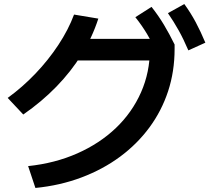

<svg xmlns="http://www.w3.org/2000/svg" viewBox="-20 -875 1040 949"><path d="M119 -54Q252 -68 362.5 -117Q473 -166 553 -242.5Q633 -319 677 -418.5Q721 -518 721 -633L771 -576H325V-683H821L843 -655V-633Q843 -522 811 -424.5Q779 -327 718.5 -245Q658 -163 573.5 -100.5Q489 -38 383 2Q277 42 155 54ZM18 -391Q91 -444 155 -511Q219 -578 268.5 -653Q318 -728 346 -803L466 -783Q436 -690 383.5 -605.5Q331 -521 258.5 -446.5Q186 -372 95 -309ZM759 -610Q732 -665 706.5 -707.5Q681 -750 649 -790L729 -841Q763 -798 790 -753Q817 -708 843 -655ZM911 -626Q887 -682 863 -725Q839 -768 810 -810L891 -855Q923 -811 947.5 -765Q972 -719 995 -664Z"/></svg>

Font: M PLUS 1 SemiBold
Style: Regular
Weight: 600
Designer: Coji Morishita
Foundry: UNDERFOREST DESIGN
Version: Version 1.001